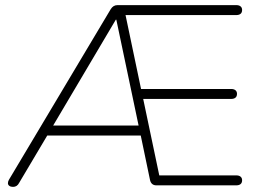

<svg xmlns="http://www.w3.org/2000/svg" viewBox="-20 -725 1011 751"><path d="M31 6Q22 6 16.5 2Q11 -2 11 -8.5Q11 -15 15 -22L413 -689Q418 -697 424.5 -701Q431 -705 440 -705H904Q915 -705 921 -700Q927 -695 927 -686Q927 -676 921 -671Q915 -666 904 -666H459L466 -690L534 -366L517 -377H884Q895 -377 901 -372Q907 -367 907 -358Q907 -348 901 -343Q895 -338 884 -338H525L538 -348L607 -20L586 -39H904Q915 -39 921 -34Q927 -29 927 -20Q927 -10 921 -5Q915 0 904 0H592Q572 0 567 -20L528 -207L548 -195H153L172 -207L55 -10Q51 -2 45 2Q39 6 31 6ZM433 -648 182 -224 173 -234H530L524 -225L435 -648Z"/></svg>

Font: Nunito ExtraLight ExtraLight
Style: Regular
Weight: 250
Version: Version 3.602